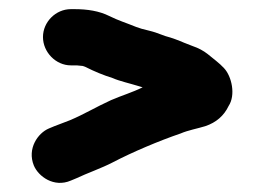

<svg xmlns="http://www.w3.org/2000/svg" viewBox="-20 -468 578 420"><path d="M135 -448H143C171 -448 197 -444 219 -433C239 -423 256 -418 278 -409L290 -405C301 -402 311 -400 320 -397L342 -389C357 -385 370 -380 384 -374L402 -367C414 -363 425 -357 434 -350C446 -340 460 -330 470 -319C487 -301 496 -260 480 -236C470 -215 453 -200 429 -192C413 -187 391 -183 375 -176C328 -160 269 -135 227 -113C202 -100 170 -89 147 -78L135 -73C98 -57 64 -82 54 -106C39 -143 63 -177 87 -187L99 -192C108 -195 119 -200 133 -205C164 -218 190 -234 223 -249C246 -259 270 -266 292 -277C289 -278 285 -279 282 -280C266 -285 240 -291 227 -297C205 -304 188 -311 166 -322C163 -323 161 -324 158 -324C151 -325 146 -325 143 -325H135C102 -325 74 -354 74 -387C74 -420 102 -448 135 -448Z"/></svg>

Font: Blanket
Style: Reversed
Weight: 700
Foundry: Cannot Into Space Fonts
Version: Version 0.9